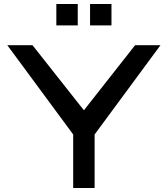

<svg xmlns="http://www.w3.org/2000/svg" viewBox="-20 -948 846 968"><path d="M661 -720H789L457 -270V0H349V-270L17 -720H144L403 -392ZM542 -928V-820H434V-928ZM372 -928V-820H264V-928Z"/></svg>

Font: Orbitron
Style: Regular
Weight: 500
Designer: Matt McInerney
Foundry: Matt McInerney
Version: 1.000